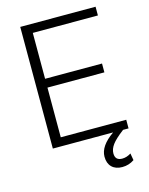

<svg xmlns="http://www.w3.org/2000/svg" viewBox="-122 -697 756 975"><g transform="rotate(-15 256.0 -209.0)"><path d="M434.1 -332.5V-286.1H134.8V-24.9H479V20.5H450.2Q405.8 54.2 388.7 77.4Q371.6 100.6 371.6 123.5Q371.6 160.6 408.7 160.6Q432.6 160.6 455.1 146L461.4 182.6Q433.1 202.1 398.2 202.1Q363.3 202.1 343.5 182.6Q323.7 163.1 323.7 127.9Q323.7 71.8 397.9 20H81.1V-619.6H477.1V-573.7H134.8V-332.5Z"/></g></svg>

Font: Yantramanav Light
Style: Regular
Weight: 300
Version: Version 1.001;PS 1.0;hotconv 1.0.72;makeotf.lib2.5.5900; ttf